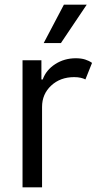

<svg xmlns="http://www.w3.org/2000/svg" viewBox="-20 -804 424 824"><path d="M241.5 -619.3H167.6L254.3 -784.1H352.3ZM160.5 0H76.7V-545.5H157.7V-463.1H163.4Q177.9 -503.6 217 -528.8Q256 -554 305.4 -554Q328.1 -554 345.2 -548.7Q362.2 -543.3 375 -534.1L346.6 -463.1Q337.7 -467.7 325.8 -470.3Q313.9 -473 298.3 -473Q238.6 -473 199.6 -436.6Q160.5 -400.2 160.5 -345.2Z"/></svg>

Font: Linik Sans
Style: Regular
Weight: 400
Designer: Rasmus Andersson (font), Marc Monis (original base), Kil Hyung-jin (Pretendard portions), Cristiano Sobral (main changes
Foundry: rsms
Version: Version 3.018;May 31, 2022;FontCreator 14.0.0.2814 64-bit; t